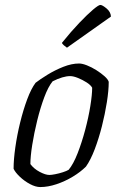

<svg xmlns="http://www.w3.org/2000/svg" viewBox="-20 -757 495 777"><path d="M143 0Q124 0 101.5 -12Q79 -24 60.5 -41.5Q42 -59 35 -74Q35 -111 42 -160.5Q49 -210 61.5 -261Q74 -312 90 -355Q106 -398 124 -422Q142 -436 172 -454.5Q202 -473 236 -486.5Q270 -500 300 -500Q313 -500 332 -492.5Q351 -485 370 -473Q389 -461 403 -448.5Q417 -436 420 -426Q420 -391 412.5 -343.5Q405 -296 392.5 -246.5Q380 -197 363.5 -153.5Q347 -110 328 -83Q306 -61 274.5 -42Q243 -23 208.5 -11.5Q174 0 143 0ZM180 -49Q188 -49 203.5 -52Q219 -55 234.5 -60Q250 -65 258 -70Q277 -93 294 -136.5Q311 -180 324.5 -230.5Q338 -281 345.5 -327.5Q353 -374 353 -402Q347 -413 330.5 -423.5Q314 -434 295.5 -441.5Q277 -449 264 -449Q235 -449 193 -428Q175 -406 159 -363Q143 -320 130.5 -269Q118 -218 110.5 -171Q103 -124 103 -93Q117 -74 140.5 -61.5Q164 -49 180 -49ZM251 -564Q245 -568 238 -574Q231 -580 231 -584Q268 -630 301 -664.5Q334 -699 356.5 -718Q379 -737 386 -737Q394 -737 411 -723Q428 -709 429 -690Z"/></svg>

Font: Texturina Thin
Style: Italic
Weight: 100
Italic angle: -11°
Designer: Guillermo Torres Carreño
Foundry: Omnibus-Type
Version: Version 1.002; ttfautohint (v1.8.3)